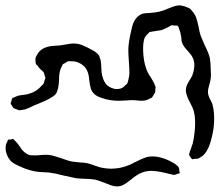

<svg xmlns="http://www.w3.org/2000/svg" viewBox="-80 -670 805 704"><g transform="rotate(-90 323.0 -318.5)"><path d="M60 -66Q57 -64 48 -64Q47 -64 43.5 -63Q40 -62 39 -63L37 -71Q36 -73 34.5 -77.5Q33 -82 33 -84L35 -92Q36 -99 40 -113Q48 -147 48 -167Q48 -201 24 -231Q20 -237 10.5 -248.5Q1 -260 -4 -270.5Q-9 -281 -9 -292Q-9 -306 -2 -322Q1 -330 7 -345.5Q13 -361 16 -373Q19 -393 19 -411Q19 -422 21 -442Q23 -453 31 -489Q39 -518 42 -542L44 -579Q48 -615 65 -650Q73 -669 82 -680Q93 -691 109.5 -697Q126 -703 142 -700Q147 -699 150.5 -697Q154 -695 157 -694Q160 -694 162 -692Q163 -691 163 -681Q165 -679 165 -673Q165 -673 159 -667Q148 -656 140 -651Q112 -634 106 -613Q105 -610 105 -603Q104 -593 105.5 -578Q107 -563 107 -553Q107 -536 101 -518Q95 -500 94 -496Q86 -474 83 -462Q81 -452 79 -430Q79 -426 78 -415.5Q77 -405 75 -397Q71 -383 68 -376L61 -355Q56 -333 56 -313Q56 -304 58 -288Q61 -268 71 -244L81 -224Q93 -201 98 -185Q101 -175 101 -163Q101 -143 93.5 -121Q86 -99 73 -79Q65 -68 60 -66ZM642 -24 634 -17Q623 -7 610.5 -2.5Q598 2 575 7Q567 8 551 12Q541 15 527.5 21Q514 27 509 29Q477 45 461 48Q443 51 423 51L401 52Q387 52 375 49Q370 48 358.5 44.5Q347 41 338 41Q326 41 312 48Q298 55 294 57Q262 66 220 63Q189 61 152.5 50Q116 39 101 19Q100 16 97.5 13Q95 10 93 5Q92 1 92 -9Q92 -10 91 -13Q90 -16 91 -17Q92 -19 94 -20Q96 -21 97 -22Q98 -23 101.5 -25.5Q105 -28 106 -28H107Q110 -28 115 -26.5Q120 -25 122 -24L148 -15Q186 -6 225 -6Q259 -6 281 -16L299 -25Q327 -40 343 -40Q353 -40 361.5 -36.5Q370 -33 380 -26.5Q390 -20 399 -16Q421 -8 442 -9Q456 -11 463 -15Q471 -18 488 -33Q503 -48 516 -53Q525 -57 539 -57Q561 -61 567 -64Q577 -67 580 -70Q581 -72 581 -82L582 -91Q581 -96 576 -103Q574 -108 570.5 -114.5Q567 -121 564 -130L559 -162L557 -173Q557 -173 551 -179Q543 -187 541 -188Q533 -194 513 -196Q489 -198 462 -194.5Q435 -191 414 -182Q402 -177 390 -168Q371 -157 368 -156Q365 -155 362 -153.5Q359 -152 356 -151L344 -152Q337 -152 335 -153Q334 -153 327 -158L317 -164L313 -172Q309 -181 308 -183Q305 -192 305 -201Q305 -211 307 -227Q308 -238 306 -261L305 -286Q305 -320 315 -347Q321 -367 330 -376Q339 -385 350 -388.5Q361 -392 379 -394Q402 -396 413 -401Q438 -411 448 -442Q450 -450 450 -464V-472Q449 -474 444 -482Q440 -490 439 -491L429 -496Q413 -505 383 -505Q380 -505 367 -506Q354 -507 343 -511Q334 -514 333 -515Q325 -520 319.5 -529.5Q314 -539 313 -540Q306 -552 299 -569.5Q292 -587 288 -596Q286 -601 279.5 -614Q273 -627 272 -638Q272 -641 271 -644.5Q270 -648 270 -651Q271 -654 272.5 -657.5Q274 -661 275 -664L278 -672Q280 -674 283 -675.5Q286 -677 288 -678Q289 -679 291 -680.5Q293 -682 295 -682Q296 -683 299 -681.5Q302 -680 303 -680Q305 -680 309 -678.5Q313 -677 315 -676Q316 -675 316 -673.5Q316 -672 317 -671Q322 -660 323 -657Q325 -651 326.5 -636.5Q328 -622 331 -614Q339 -587 359 -570Q367 -562 367 -562Q375 -559 384 -557Q386 -555 389 -555Q391 -555 395 -557Q407 -560 409 -561Q412 -563 416 -568Q420 -573 422 -575Q428 -580 435 -585Q438 -590 441 -590Q443 -591 446 -591Q449 -591 454 -591.5Q459 -592 462 -591Q465 -591 473 -586Q496 -574 503 -546Q506 -537 506.5 -523Q507 -509 508 -501Q509 -492 512 -477Q515 -462 515 -452Q515 -435 509 -420Q503 -405 492 -385Q483 -368 473 -360Q472 -358 464 -356Q452 -351 434.5 -350.5Q417 -350 409 -349Q382 -345 368 -334Q363 -331 357 -322Q353 -317 349 -303Q348 -300 348 -294Q348 -282 352 -274Q354 -270 356.5 -267.5Q359 -265 361 -263L367 -256Q369 -254 372 -253.5Q375 -253 377 -252Q395 -247 409 -247Q422 -247 450 -249Q478 -251 491 -251Q515 -251 555 -242Q579 -237 587 -234Q610 -225 620 -208Q625 -200 626 -187.5Q627 -175 627 -172Q627 -168 629 -152.5Q631 -137 636 -123Q639 -114 647 -95Q655 -76 655 -61Q655 -59 651 -43Q649 -40 647.5 -35Q646 -30 642 -24Z"/></g></svg>

Font: Rubik-Burned
Style: Regular
Weight: 400
Designer: NaN (generative design), Hubert & Fischer (Rubik source font outlines)
Foundry: NaN, Hubert & Fischer
Version: Version 1.000